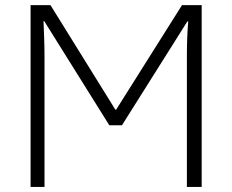

<svg xmlns="http://www.w3.org/2000/svg" viewBox="-20 -734 912 754"><path d="M154.8 0V-508.8C154.8 -565.9 152.3 -611.3 150.9 -650.9H153.8L409.2 -242.2H459L715.8 -649.9H719.2C715.8 -611.3 713.9 -565.9 713.9 -514.2V0H772V-713.9H694.8L436 -303.2H433.1L178.2 -713.9H100.1V0Z"/></svg>

Font: Noto Reveo Sans
Style: Regular
Weight: 300
Designer: Monotype Design Team
Foundry: Monotype Imaging Inc.
Version: Version 2.007